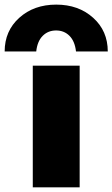

<svg xmlns="http://www.w3.org/2000/svg" viewBox="-57 -800 480 820"><path d="M-37.1 -580.1Q-37.1 -668 25.4 -724.1Q87.9 -780.3 183.1 -780.3Q278.3 -780.3 340.8 -724.1Q403.3 -668 403.3 -580.1H267.6Q262.7 -624 239.7 -647Q216.8 -669.9 182.6 -669.9Q148.4 -669.9 125.5 -647Q102.5 -624 97.7 -580.1ZM83 0V-519.5H283.2V0Z"/></svg>

Font: GenEi M Gothic v2 Black
Style: Regular
Weight: 900
Version: Version 2.0